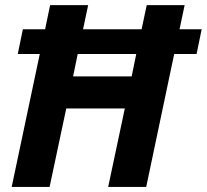

<svg xmlns="http://www.w3.org/2000/svg" viewBox="-20 -734 812 754"><path d="M685.1 -619.1H772L752 -522H664.1L554.2 0H404.8L470.2 -308.1H240.2L174.8 0H25.9L136.2 -522H49.8L69.8 -619.1H157.2L176.8 -713.9H326.2L306.2 -619.1H536.1L556.2 -713.9H705.1ZM497.1 -434.1 515.1 -522H285.2L267.1 -434.1Z"/></svg>

Font: Zoram GWebM
Style: Bold Italic
Weight: 700
Italic angle: -12°
Foundry: Ascender Corporation
Version: Version 1.000